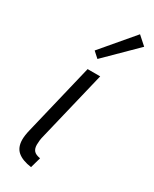

<svg xmlns="http://www.w3.org/2000/svg" viewBox="-205 -838 723 899"><g transform="rotate(30 156.5 -389.0)"><path d="M136 8Q86 1 61 -20.5Q36 -42 36 -84Q36 -107 44 -139L136 -522H204L114 -148Q110 -133 108.5 -120.5Q107 -108 107 -97Q107 -76 117 -64.5Q127 -53 152 -49ZM152 -586 121 -614 267 -786 313 -745Z"/></g></svg>

Font: Ubuntu Sans Condensed
Style: Italic
Weight: 400
Width: 3
Italic angle: -13.5°
Designer: Dalton Maag Ltd
Foundry: Dalton Maag Ltd
Version: Version 1.006; ttfautohint (v1.8.4.7-5d5b)